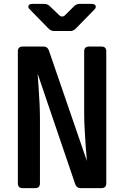

<svg xmlns="http://www.w3.org/2000/svg" viewBox="-20 -970 640 990"><path d="M97 0Q72 0 72 -25V-705Q72 -730 97 -730H204Q225 -730 232 -710L428 -140Q425 -172 422 -215.5Q419 -259 416.5 -304Q414 -349 414 -384V-705Q414 -730 439 -730H503Q528 -730 528 -705V-25Q528 0 503 0H396Q375 0 368 -20L174 -590Q176 -561 179 -520Q182 -479 184 -436Q186 -393 186 -357V-25Q186 0 161 0ZM260 -810Q242 -810 230 -823L135 -920Q123 -931 127 -940.5Q131 -950 148 -950H208Q225 -950 237 -938L284 -893Q301 -876 318 -894L361 -937Q373 -950 391 -950H452Q469 -950 473 -940.5Q477 -931 466 -920L371 -823Q359 -810 341 -810Z"/></svg>

Font: Pitagon Sans Mono
Style: Bold
Weight: 700
Monospace: yes
Designer: Travis Tran
Foundry: Pitagon
Version: Version 1.001; ttfautohint (v1.8.4.7-5d5b);gftools[0.9.26]